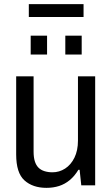

<svg xmlns="http://www.w3.org/2000/svg" viewBox="-20 -894 542 926"><path d="M204 12Q138 12 98 -24Q58 -60 58 -149V-526H142V-163Q142 -135 148 -116Q154 -97 165.5 -85.5Q177 -74 194.5 -68.5Q212 -63 233 -63Q266 -63 294 -81Q322 -99 339 -133.5Q356 -168 356 -216V-526H439V0H372L364 -75H358Q340 -45 316.5 -25.5Q293 -6 265 3Q237 12 204 12ZM128 -631V-722H207V-631ZM295 -631V-722H374V-631ZM119 -812V-874H383V-812Z"/></svg>

Font: Archivo SemiCondensed
Style: Regular
Weight: 400
Width: 4
Designer: Hector Gatti
Foundry: Omnibus-Type
Version: Version 2.001